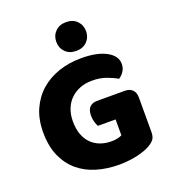

<svg xmlns="http://www.w3.org/2000/svg" viewBox="-154 -960 971 1091"><g transform="rotate(-20 332.0 -414.5)"><path d="M614 -97Q614 -66 603 -51Q592 -36 568 -22Q554 -14 533 -6.5Q512 1 487 6.5Q462 12 434.5 15Q407 18 380 18Q308 18 245 -0.5Q182 -19 135.5 -58Q89 -97 62 -157.5Q35 -218 35 -302Q35 -381 62 -441Q89 -501 136 -542Q183 -583 246 -604Q309 -625 382 -625Q477 -625 532.5 -595Q588 -565 588 -516Q588 -490 575 -471Q562 -452 545 -441Q520 -456 482 -470Q444 -484 395 -484Q355 -484 322 -471Q289 -458 265 -434.5Q241 -411 228 -377.5Q215 -344 215 -303Q215 -258 227.5 -224Q240 -190 262.5 -167.5Q285 -145 315.5 -133.5Q346 -122 383 -122Q405 -122 421.5 -126Q438 -130 447 -135V-231H340Q334 -242 328.5 -260Q323 -278 323 -298Q323 -334 339.5 -350Q356 -366 382 -366H551Q581 -366 597.5 -349.5Q614 -333 614 -303ZM461 -760Q461 -723 436.5 -698Q412 -673 371 -673Q330 -673 305.5 -698Q281 -723 281 -760Q281 -797 305.5 -822Q330 -847 371 -847Q412 -847 436.5 -822Q461 -797 461 -760Z"/></g></svg>

Font: Baloo Bhaina 2 ExtraBold
Style: Regular
Weight: 800
Designer: Yesha Goshar, Manish Minz, Shuchita Grover and Ek Type
Foundry: Ek Type
Version: Version 1.640;hotconv 1.0.111;makeotfexe 2.5.65597; ttfautoh